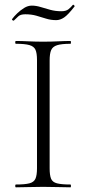

<svg xmlns="http://www.w3.org/2000/svg" viewBox="-20 -800 370 820"><path d="M192 -81Q192 -52 198 -37Q204 -22 223.5 -17Q243 -12 281 -12Q283 -12 283 -6Q283 0 281 0Q257 0 228 -1Q199 -2 164 -2Q131 -2 101.5 -1Q72 0 48 0Q45 0 45 -6Q45 -12 48 -12Q86 -12 105.5 -17Q125 -22 131.5 -37Q138 -52 138 -81V-544Q138 -573 131.5 -587.5Q125 -602 105.5 -607.5Q86 -613 48 -613Q45 -613 45 -619Q45 -625 48 -625Q72 -625 101.5 -623.5Q131 -622 164 -622Q199 -622 228.5 -623.5Q258 -625 281 -625Q283 -625 283 -619Q283 -613 281 -613Q243 -613 224 -607Q205 -601 198.5 -586Q192 -571 192 -542ZM242 -752Q262 -752 272.5 -760.5Q283 -769 291 -779Q293 -781 296.5 -777.5Q300 -774 298 -772Q271 -737 254 -725.5Q237 -714 220 -714Q197 -714 176.5 -720.5Q156 -727 135 -733Q114 -739 88 -739Q68 -739 58.5 -730.5Q49 -722 39 -712Q37 -711 33.5 -713.5Q30 -716 32 -719Q40 -730 53.5 -743Q67 -756 83 -766Q99 -776 116 -776Q134 -776 153.5 -770Q173 -764 195 -758Q217 -752 242 -752Z"/></svg>

Font: Cormorant Garamond Light
Style: Regular
Weight: 300
Designer: Christian Thalmann (Catharsis Fonts)
Foundry: Catharsis Fonts
Version: Version 4.001